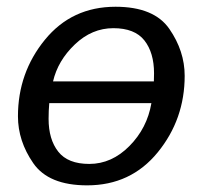

<svg xmlns="http://www.w3.org/2000/svg" viewBox="-20 -541 601 569"><path d="M33.2 -196.3Q33.2 -325.2 113 -423.1Q192.9 -521 322.3 -521Q436.5 -521 481.9 -455.3Q527.3 -389.6 527.3 -316.4Q527.3 -187.5 447.5 -89.6Q367.7 8.3 238.3 8.3Q124 8.3 78.6 -57.4Q33.2 -123 33.2 -196.3ZM124 -189Q124 -127.9 152.6 -91.6Q181.2 -55.2 244.6 -55.2Q311 -55.2 363.5 -108.2Q416 -161.1 428.7 -235.4H126Q124 -213.4 124 -189ZM137.2 -299.8H436Q436.5 -311.5 436.5 -323.7Q436.5 -384.8 408 -421.1Q379.4 -457.5 315.9 -457.5Q252.4 -457.5 201.9 -409.4Q151.4 -361.3 137.2 -299.8Z"/></svg>

Font: Istok Web
Style: BoldItalic
Weight: 700
Italic angle: -13°
Designer: Andrey V. Panov
Foundry: Andrey V. Panov
Version: Version 1.0.2g